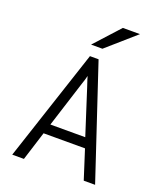

<svg xmlns="http://www.w3.org/2000/svg" viewBox="-165 -1025 945 1128"><g transform="rotate(20 308.0 -461.0)"><path d="M438 -181H179L122 0H49L280 -700H334L567 0H496ZM417 -243 327 -523Q309 -576 307 -586Q303 -567 288 -523L199 -243ZM405 -922H512L334 -766H263Z"/></g></svg>

Font: Overpass Mono Light
Style: Regular
Weight: 300
Monospace: yes
Designer: Delve Withrington, Dave Bailey
Foundry: Delve Fonts
Version: Version 1.000;DELV;Overpass